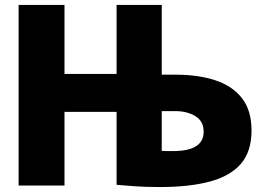

<svg xmlns="http://www.w3.org/2000/svg" viewBox="-20 -748 1062 774"><path d="M450 -3V-297H240V0H55V-728H240V-450H450V-728H632V-447H688Q780 -447 849 -424Q918 -401 956 -351.5Q994 -302 994 -222Q994 -137 951 -87.5Q908 -38 825.5 -16Q743 6 625 6Q568 6 525 3Q482 0 450 -3ZM678 -139Q801 -139 801 -217Q801 -259 768 -279.5Q735 -300 688 -300H632V-140Q645 -139 652.5 -139Q660 -139 678 -139Z"/></svg>

Font: Murecho ExtraBold
Style: Regular
Weight: 800
Designer: Neil Summerour
Foundry: Positype
Version: Version 1.010; ttfautohint (v1.8.3)